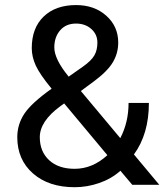

<svg xmlns="http://www.w3.org/2000/svg" viewBox="-20 -741 662 770"><path d="M49.3 -190.9Q49.3 -242.2 77.9 -285.2Q106.4 -328.1 187 -385.3Q139.6 -442.9 123.5 -478Q107.4 -513.2 107.4 -547.9Q107.4 -628.9 155.3 -674.8Q203.1 -720.7 285.2 -720.7Q358.4 -720.7 406.2 -678Q454.1 -635.3 454.1 -570.3Q454.1 -527.3 432.4 -491Q410.6 -454.6 356.4 -414.6L304.2 -376L462.4 -187Q495.6 -250.5 495.6 -328.1H577.1Q577.1 -203.6 517.1 -121.6L618.7 0H510.3L462.9 -56.2Q426.8 -23.9 378.2 -7.1Q329.6 9.8 279.3 9.8Q175.3 9.8 112.3 -45.4Q49.3 -100.6 49.3 -190.9ZM279.3 -64Q351.1 -64 410.6 -118.7L237.3 -326.2L221.2 -314.5Q139.6 -254.4 139.6 -190.9Q139.6 -133.3 177 -98.6Q214.4 -64 279.3 -64ZM197.8 -550.8Q197.8 -503.9 255.4 -433.6L313 -474.1Q346.2 -497.6 358.4 -518.8Q370.6 -540 370.6 -570.3Q370.6 -603 346.2 -624.8Q321.8 -646.5 284.7 -646.5Q244.6 -646.5 221.2 -619.4Q197.8 -592.3 197.8 -550.8Z"/></svg>

Font: Vazir FD-UI
Style: Regular-FD-UI
Weight: 400
Designer: Saber Rastikerdar
Foundry: Saber Rastikerdar
Version: Version 30.1.0